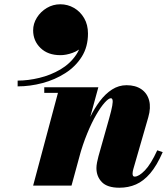

<svg xmlns="http://www.w3.org/2000/svg" viewBox="-20 -868 787 898"><path d="M538.5 10Q482 10 456.5 -16.2Q431 -42.5 431 -82Q431 -93.5 434 -109Q437 -124.5 440.5 -137L490.5 -314Q501.5 -353 505 -373.5Q508.5 -394 506.2 -401.2Q504 -408.5 498.5 -408.5Q488 -408.5 469.8 -388.2Q451.5 -368 430 -331Q408.5 -294 387.8 -243.5Q367 -193 350.5 -133H334Q346 -178.5 362.5 -226Q379 -273.5 400 -317Q421 -360.5 447 -395Q473 -429.5 504.2 -449.5Q535.5 -469.5 572 -469.5Q613.5 -469.5 641 -450.8Q668.5 -432 677.5 -398.2Q686.5 -364.5 673.5 -319.5L603.5 -77Q602.5 -73.5 601.2 -67.2Q600 -61 600 -57Q600 -48.5 602.5 -45.2Q605 -42 610 -42Q629.5 -42 657.8 -71.2Q686 -100.5 715.5 -165L741 -156.5Q713.5 -93.5 682.5 -57.2Q651.5 -21 616 -5.5Q580.5 10 538.5 10ZM135 0 251 -433.5H187V-460H440L314.5 0ZM62.5 -464V-491Q111.5 -491 164.2 -503.8Q217 -516.5 262.5 -543.2Q308 -570 336.2 -611.8Q364.5 -653.5 364.5 -711H390.5Q390.5 -676 369.8 -653.8Q349 -631.5 319.2 -620.8Q289.5 -610 262.5 -610Q204 -610 169.5 -643.5Q135 -677 135 -726Q135 -757.5 152.5 -785.5Q170 -813.5 199 -830.8Q228 -848 262 -848Q296.5 -848 326 -831Q355.5 -814 373.5 -783.2Q391.5 -752.5 391.5 -711Q391.5 -649 362.5 -602.8Q333.5 -556.5 285.2 -525.8Q237 -495 178.8 -479.5Q120.5 -464 62.5 -464Z"/></svg>

Font: Bodoni Moda 9pt Black
Style: Italic
Weight: 900
Italic angle: -13°
Designer: Owen Earl
Foundry: indestructible type
Version: Version 2.004